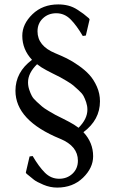

<svg xmlns="http://www.w3.org/2000/svg" viewBox="-20 -678 523 870"><path d="M148 -387Q107 -347 107 -305Q107 -288 112.5 -271.5Q118 -255 124.5 -243Q131 -231 146.5 -217Q162 -203 170.5 -195.5Q179 -188 201.5 -174.5Q224 -161 231 -157.5Q238 -154 264 -141Q290 -128 293 -126Q316 -114 336 -99Q376 -139 376 -181Q376 -198 370.5 -214.5Q365 -231 358.5 -243Q352 -255 336.5 -269Q321 -283 312.5 -290.5Q304 -298 281.5 -311.5Q259 -325 252 -328.5Q245 -332 219 -345Q193 -358 190 -360Q167 -372 148 -387ZM125 -407Q81 -454 81 -516Q81 -569 127 -613.5Q173 -658 244 -658Q268 -658 289.5 -652.5Q311 -647 331 -634Q351 -621 358 -615.5Q365 -610 383 -595L386 -590L369 -517L355 -515Q327 -563 299.5 -590.5Q272 -618 235 -618Q199 -618 174.5 -595Q150 -572 150 -536Q150 -470 230 -437Q259 -425 282.5 -413.5Q306 -402 335.5 -381.5Q365 -361 385 -339Q405 -317 419 -285.5Q433 -254 433 -219Q433 -135 358 -79Q402 -32 402 30Q402 83 356 127.5Q310 172 239 172Q207 172 176.5 159Q146 146 134.5 137Q123 128 100 109L97 104L114 31L128 29Q156 77 183.5 104.5Q211 132 248 132Q284 132 308.5 109Q333 86 333 50Q333 -16 253 -49Q50 -132 50 -267Q50 -351 125 -407Z"/></svg>

Font: Libertinus Sans
Style: Regular
Weight: 400
Designer: Philipp H. Poll
Foundry: Khaled Hosny
Version: Version 6.1